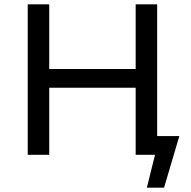

<svg xmlns="http://www.w3.org/2000/svg" viewBox="-20 -720 888 893"><path d="M711 -87V-700H611V-399H209V-700H109V0H209V-312H611V0H701L663 153H743L814 -87Z"/></svg>

Font: AWKNG-Font Medium
Style: Regular
Weight: 500
Designer: Awakening Church
Foundry: Awakening Church
Version: Version 1.700;PS 001.700;hotconv 1.0.88;makeotf.lib2.5.64775